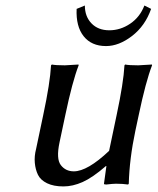

<svg xmlns="http://www.w3.org/2000/svg" viewBox="-20 -666 571 696"><path d="M287.6 -646Q287.6 -606 311.8 -581.1Q335.9 -556.2 376.2 -556.2Q416.5 -556.2 451.9 -580.1Q487.3 -604 503.4 -646L527.8 -633.8Q506.3 -572.3 458.7 -535.6Q411.1 -499 364.3 -499Q311.5 -499 283.2 -534.7Q254.9 -570.3 257.8 -633.8ZM363.8 -64Q315.4 -22 279.5 -6.1Q243.7 9.8 210 9.8Q174.3 9.8 150.6 -1.7Q127 -13.2 117.7 -32.2Q108.4 -51.3 106.2 -75.7Q104 -100.1 110.8 -126L136.7 -249Q161.6 -365.7 165 -429.2L168 -432.1Q181.6 -429.2 215.3 -429.2L264.6 -432.1L265.1 -429.2Q242.2 -370.1 216.8 -249L195.8 -149.9Q183.1 -90.3 200.4 -67.6Q217.8 -44.9 247.6 -44.9Q296.9 -44.9 375.5 -119.1L402.8 -249Q427.7 -365.7 431.2 -429.2L433.6 -432.1Q447.3 -429.2 481 -429.2L530.8 -432.1L531.2 -429.2Q508.3 -370.1 482.9 -249L470.7 -191.9Q449.2 -90.3 446.8 0L444.3 2.9Q425.3 0 400.4 0Q389.6 0 365.2 2.9Q356.4 2.9 356.9 0L365.7 -64Z"/></svg>

Font: Linux Biolinum
Style: Italic
Weight: 400
Italic angle: -12°
Designer: Philipp H. Poll
Foundry: Philipp H. Poll
Version: Version 1.1.3 ; ttfautohint (v0.9)